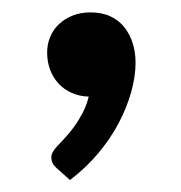

<svg xmlns="http://www.w3.org/2000/svg" viewBox="-20 -161 298 316"><path d="M57.6 -74.7Q57.6 -88.4 62.7 -100.6Q67.9 -112.8 77.4 -121.6Q86.9 -130.4 99.9 -135.5Q112.8 -140.6 128.9 -140.6Q147.9 -140.6 161.9 -134Q175.8 -127.4 184.8 -116Q193.8 -104.5 198.5 -89.6Q203.1 -74.7 203.1 -58.1Q203.1 -35.2 196 -9.8Q189 15.6 175.5 41.3Q162.1 66.9 141.8 91.1Q121.6 115.2 95.2 135.3L73.2 115.7Q68.4 111.3 66.4 107.2Q64.5 103 64.5 97.2Q64.5 93.3 67.4 88.4Q70.3 83.5 74.2 79.6Q79.6 73.7 87.2 65.7Q94.7 57.6 102.3 47.1Q109.9 36.6 116.2 24.4Q122.6 12.2 126 -2Q110.8 -2.4 98.1 -8.1Q85.4 -13.7 76.4 -23.4Q67.4 -33.2 62.5 -46.1Q57.6 -59.1 57.6 -74.7Z"/></svg>

Font: Carlito
Style: Bold
Weight: 700
Designer: Lukasz Dziedzic
Foundry: tyPoland Lukasz Dziedzic
Version: Version 1.104